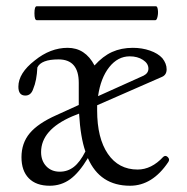

<svg xmlns="http://www.w3.org/2000/svg" viewBox="-20 -576 590 607"><path d="M96.2 -512.2Q88.9 -512.2 88.9 -534.2Q88.9 -556.2 96.2 -556.2H473.1Q477.5 -556.2 479 -545.2Q480.5 -534.2 478 -523.2Q475.6 -512.2 471.2 -512.2ZM137.2 11.2Q94.2 11.2 71 -12.5Q47.9 -36.1 47.9 -79.1Q47.9 -123.5 74 -154.8Q100.1 -186 158.2 -211.9L229 -244.1V-263.2V-314Q229 -388.2 165 -388.2Q110.4 -388.2 98.1 -362.8Q96.2 -321.3 85 -294.9Q78.1 -273.9 60.1 -273.9Q38.1 -273.9 38.1 -301.8Q38.1 -344.7 89.8 -384.8Q139.2 -424.8 193.8 -424.8Q249.5 -424.8 278.8 -369.1Q305.2 -398.4 334.2 -411.6Q363.3 -424.8 399.9 -424.8Q429.2 -424.8 454.3 -416Q479.5 -407.2 493.2 -392.1Q506.8 -375 506.8 -356.9Q506.8 -339.4 492.2 -333L287.1 -243.2V-227.1Q287.1 -139.2 321 -89.6Q355 -40 415 -40Q459 -40 496.1 -80.1Q503.4 -86.4 510.5 -79.3Q517.6 -72.3 512.2 -64Q461.9 11.2 391.1 11.2Q295.9 11.2 257.8 -76.2Q230 -29.8 201.7 -9.3Q173.3 11.2 137.2 11.2ZM390.1 -397.9Q352.5 -397.9 325.4 -363.8Q298.3 -329.6 290 -272L434.1 -336.9Q449.2 -344.7 449.2 -358.9Q449.2 -375.5 431.9 -386.7Q414.6 -397.9 390.1 -397.9ZM109.9 -95.2Q109.9 -67.9 126.2 -50.5Q142.6 -33.2 168.9 -33.2Q193.8 -33.2 213.4 -48.3Q232.9 -63.5 250 -97.2Q234.4 -141.6 230 -216.8L208 -208Q109.9 -165.5 109.9 -95.2Z"/></svg>

Font: Junicode SmCond Light
Style: Regular
Weight: 300
Width: 4
Designer: Peter S. Baker
Version: Version 2.206